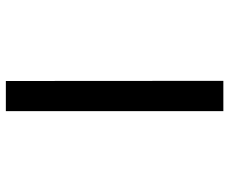

<svg xmlns="http://www.w3.org/2000/svg" viewBox="-82 -682 765 640"><g transform="rotate(-90 300.0 -362.5)"><path d="M249 -725H349.5L350 0H249Z"/></g></svg>

Font: JuliaMono SemiBoldItalic
Style: Regular
Weight: 600
Italic angle: -9°
Monospace: yes
Designer: cormullion
Foundry: corm
Version: Version 0.049; ttfautohint (v1.8.4)